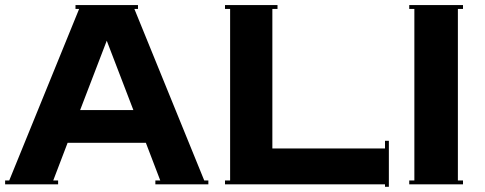

<svg xmlns="http://www.w3.org/2000/svg" viewBox="-20 -720 1894 750"><path d="M0 0V-15.1H16.1L289.1 -685.1H274.9V-700.2H519V-685.1H504.9L777.8 -15.1H793.9V0H586.9V-15.1H606L549.8 -162.1H244.1L188 -15.1H207V0ZM397 -561 293 -290H501Z M858.9 0V-15.1H878.9V-685.1H858.9V-700.2H1064V-685.1H1043.9V-140.1H1483.9V-169.9H1499V9.8H1483.9V0Z M1578.6 0V-15.1H1598.6V-685.1H1578.6V-700.2H1788.6V-685.1H1768.6V-15.1H1788.6V0Z"/></svg>

Font: Copperplate CC
Style: Bold
Weight: 700
Designer: indestructible type*
Foundry: Cowboy Collective
Version: Version 1.000